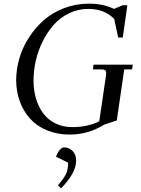

<svg xmlns="http://www.w3.org/2000/svg" viewBox="-20 -731 772 1054"><path d="M68.8 -291Q68.8 -351.1 86.4 -411.1Q104 -471.2 138.7 -524.9Q173.3 -578.6 220.7 -620.4Q268.1 -662.1 332.3 -686.5Q396.5 -710.9 467.8 -710.9Q546.9 -710.9 606 -682.1L652.8 -702.1H679.2L653.8 -524.9H628.9L606.9 -627Q553.2 -682.1 464.8 -682.1Q409.2 -682.1 360.1 -658.7Q311 -635.3 275.9 -595.7Q240.7 -556.2 215.1 -505.4Q189.5 -454.6 176.8 -399.2Q164.1 -343.8 164.1 -289.1Q164.1 -236.8 177.2 -191.2Q190.4 -145.5 216.3 -109.9Q242.2 -74.2 283.7 -53.7Q325.2 -33.2 377.9 -33.2Q460 -33.2 524.9 -64.9L561 -310.1Q563 -323.7 563 -329.1Q563 -341.8 556.2 -345.9Q549.3 -350.1 530.8 -350.1H490.2L493.2 -376H709L705.1 -350.1H662.1L621.1 -69.8L551.8 -46.9Q464.8 7.8 362.8 7.8Q294.4 7.8 238.3 -15.4Q182.1 -38.6 145.5 -79.1Q108.9 -119.6 88.9 -173.8Q68.8 -228 68.8 -291ZM287.1 128.9Q293.9 109.9 306.4 94Q318.8 78.1 332 78.1Q358.4 78.1 378.2 97.7Q397.9 117.2 397.9 150.9Q397.9 218.3 314.9 303.2L297.9 286.1Q330.1 249 342 224.9Q354 200.7 354 162.1Z"/></svg>

Font: Dihjauti S
Style: Bold Italic
Weight: 700
Italic angle: -9°
Designer: T. Christopher White
Version: Version 3.0.0